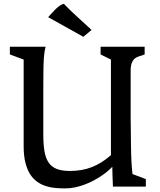

<svg xmlns="http://www.w3.org/2000/svg" viewBox="-20 -997 853 1026"><path d="M106.4 -678.7 32.7 -706.1V-747.1H223.6Q220.2 -734.4 218 -720.5Q215.8 -706.5 214.4 -688.2Q212.9 -669.9 212.4 -645.5Q211.9 -621.1 211.7 -586.9Q211.4 -552.7 211.4 -507.3Q211.4 -461.9 211.4 -401.9V-278.3Q211.4 -226.6 217.5 -189.7Q223.6 -152.8 239.3 -129.2Q254.9 -105.5 282.5 -94.5Q310.1 -83.5 353.5 -83.5Q386.2 -83.5 415.5 -88.6Q444.8 -93.8 471.4 -104.2Q498 -114.7 523.2 -130.6Q548.3 -146.5 572.8 -168V-678.7L517.6 -706.1V-747.1H752.9V-706.1Q740.2 -700.7 726.8 -697.3Q713.4 -693.8 702.6 -686Q691.9 -678.2 685.1 -662.8Q678.2 -647.5 678.2 -618.2V-367.2Q678.7 -319.3 679.2 -283.7Q679.7 -248 679.9 -220.9Q680.2 -193.8 680.9 -173.1Q681.6 -152.3 682.4 -135Q683.1 -117.7 684.6 -101.6Q686 -85.4 688 -66.9L759.3 -40V0H583.5Q582.5 -18.6 582 -37.6Q581.1 -53.7 580.8 -72Q580.6 -90.3 580.1 -106Q571.3 -96.2 556.9 -83.7Q542.5 -71.3 523.7 -58.6Q504.9 -45.9 482.2 -33.4Q459.5 -21 434.3 -11.5Q409.2 -2 382.3 3.9Q355.5 9.8 328.6 9.8Q304.7 9.8 279.1 7.8Q253.4 5.9 228.8 -1.5Q204.1 -8.8 181.9 -23.4Q159.7 -38.1 142.8 -63.2Q126 -88.4 116.2 -125.7Q106.4 -163.1 106.4 -216.3ZM237.3 -905.3Q246.1 -914.6 256.3 -926.3Q266.6 -938 277.6 -948.5Q288.6 -959 299.8 -966.8Q311 -974.6 321.3 -976.6Q339.8 -957 358.2 -939.5Q376.5 -921.9 394.8 -905.3Q413.1 -888.7 431.6 -871.8Q450.2 -855 469.2 -836.9L425.3 -800.3Z"/></svg>

Font: Donegal One
Style: Regular
Weight: 400
Designer: Gary Lonergan
Foundry: Sorkin Type Co.
Version: Version 1.004